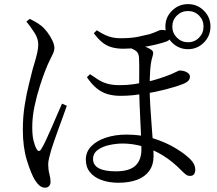

<svg xmlns="http://www.w3.org/2000/svg" viewBox="-20 -839 1040 919"><path d="M771.6 -711.9Q771.6 -756.5 803.4 -787.9Q835.3 -819.3 879.9 -819.3Q924.5 -819.3 955.9 -787.9Q987.4 -756.5 987.4 -711.9Q987.4 -667.2 955.9 -635.4Q924.5 -603.6 879.9 -603.6Q835.3 -603.6 803.4 -635.4Q771.6 -667.2 771.6 -711.9ZM804.8 -711.9Q804.8 -680.7 826.8 -658.7Q848.7 -636.8 879.9 -636.8Q911.3 -636.8 932.7 -658.7Q954.2 -680.7 954.2 -711.9Q954.2 -743.2 932.7 -764.7Q911.3 -786.2 879.9 -786.2Q848.7 -786.2 826.8 -764.7Q804.8 -743.2 804.8 -711.9ZM443.5 -694.2Q473.6 -674.1 499.2 -665.1Q524.7 -656 557.2 -656Q606.6 -656 640.5 -662.9Q674.5 -669.9 696.9 -675.7Q722.6 -684.3 733.9 -690Q745.1 -695.8 752.7 -695.8Q772.4 -695.8 785.4 -688.7Q798.3 -681.7 798.3 -667.2Q798.3 -658.4 793.3 -651.9Q788.3 -645.4 779.4 -641.4Q759.5 -633.7 723.8 -625.2Q688.2 -616.6 647.8 -611.2Q607.4 -605.8 570.2 -605.8Q539.5 -605.8 514.7 -612.8Q490 -619.7 469.5 -636.3Q449.1 -652.9 429 -680.1ZM411 -483.8Q431.5 -469.6 450.8 -457.4Q470 -445.2 494.3 -438.3Q518.5 -431.4 553.4 -431.4Q590.8 -431.4 622.3 -436.3Q653.9 -441.2 674 -445.3Q711.9 -453.1 744 -463.8Q776.2 -474.5 798.4 -483.5Q818.5 -492 827.3 -496.8Q836 -501.7 839.6 -501.7Q845.4 -501.7 853.8 -500.3Q862.2 -498.9 870.2 -495.2Q878.2 -491.5 883.7 -485.8Q889.2 -480.1 889.2 -471.3Q889.2 -461.8 881.9 -453.1Q874.6 -444.5 856.6 -437.2Q820.9 -423.2 770.8 -410.5Q720.6 -397.8 675.7 -390.8Q644.1 -386.1 615.8 -383.2Q587.5 -380.3 556.2 -380.3Q523.1 -380.3 495 -388.5Q466.9 -396.7 442.8 -416.3Q418.8 -435.8 396 -469.5ZM592.1 -613.7 624.1 -627.7Q640.1 -625.2 654 -621.5Q667.8 -617.9 679.8 -613.5Q691.9 -609.1 701.7 -602.1Q711.2 -596.7 712.8 -589.1Q714.4 -581.4 709.6 -567.4Q701.4 -540.9 698.9 -502.6Q696.4 -464.2 696.4 -418.6Q696.4 -380.8 699.2 -333.4Q702 -286 705.8 -239.1Q709.5 -192.1 712.3 -153Q715.1 -113.9 715.1 -91.9Q715.1 -50 694.4 -21.2Q673.7 7.5 636.1 21.6Q598.4 35.7 546.6 35.7Q502.3 35.7 466.9 23.1Q431.5 10.6 411.2 -14.1Q390.8 -38.7 390.8 -75.1Q390.8 -112.2 416.9 -139Q443.1 -165.7 487.2 -180.2Q531.4 -194.8 585.4 -194.8Q656.7 -194.8 714.3 -176.5Q771.9 -158.1 813.7 -133.5Q855.6 -108.9 877.9 -88.6Q895.5 -74.1 905 -59.1Q914.6 -44.1 914.6 -26.3Q914.6 -13.8 908.7 -5.4Q902.8 3 889.6 3Q878.3 3 868.9 -4.2Q859.4 -11.5 849.3 -22.1Q804.4 -68.2 757.2 -96.5Q710 -124.8 662.3 -138.4Q614.5 -152 567.7 -152Q537.1 -152 503.9 -145Q470.6 -138 448 -121.4Q425.4 -104.9 425.4 -77.6Q425.4 -48.3 453.1 -33.6Q480.8 -18.9 534.2 -18.9Q598.9 -18.9 627.9 -45.9Q656.9 -72.8 656.9 -123.8Q656.9 -148.2 655.2 -186.8Q653.5 -225.3 651.4 -268.6Q649.3 -311.9 647.7 -352.9Q646 -393.8 646 -423.6Q646 -449.2 646.3 -476.1Q646.5 -502.9 646.5 -526.2Q646.5 -549.4 645.4 -563.3Q644.4 -588 625.7 -598.8Q606.9 -609.7 592.1 -613.7ZM106.3 -735.9 122.6 -748.7Q135.7 -742.3 149.1 -734.7Q162.6 -727.1 176.2 -716.6Q191.6 -704.6 206.3 -685.2Q221 -665.9 230.6 -645.4Q240.3 -624.9 240.3 -608.6Q240.3 -596.9 234.6 -584.1Q228.8 -571.3 218.9 -552Q208.9 -532.6 196.5 -500.5Q186.1 -474.7 171.6 -429.7Q157.1 -384.8 145.7 -332.6Q134.4 -280.4 134.4 -231.1Q134.4 -191.4 140.1 -167.5Q145.7 -143.5 154.5 -126.9Q159.7 -117 165.6 -116.4Q171.5 -115.8 177.7 -125.8Q185.5 -137.6 198.6 -165.3Q211.7 -193 226.4 -226.9Q241.2 -260.8 254.7 -292.4Q268.2 -323.9 276.8 -342.9L299.9 -332.9Q292.7 -312.3 282.1 -283Q271.4 -253.6 260.1 -222.6Q248.7 -191.6 239.7 -165.1Q230.6 -138.6 225.6 -123.1Q219 -100.1 214.9 -82.6Q210.7 -65.1 210.7 -51.9Q210.7 -28 216.3 -6.8Q221.9 14.5 221.9 31.2Q221.9 43.5 215 51.4Q208.1 59.4 195.7 59.4Q182.1 59.4 170.1 50Q158.2 40.6 146.3 21.6Q128 -9.3 108.6 -72Q89.3 -134.7 89.3 -217.9Q89.3 -280 98.3 -336.3Q107.2 -392.6 118.8 -437.6Q130.4 -482.5 136.6 -508.6Q141.8 -525.7 147.9 -546.6Q154 -567.5 158.6 -588.6Q163.1 -609.7 163.1 -626.3Q163.1 -655 144.3 -683.6Q125.4 -712.2 106.3 -735.9Z"/></svg>

Font: Noto Serif TC
Style: Regular
Weight: 200
Designer: Ryoko NISHIZUKA 西塚涼子 (kana & ideographs); Frank Grießhammer (Latin, Greek & Cyrillic); Wenlong ZHANG 张文龙 (bopomofo); San
Foundry: Adobe
Version: Version 2.001;hotconv 1.1.0;makeotfexe 2.6.0